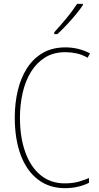

<svg xmlns="http://www.w3.org/2000/svg" viewBox="-20 -971 515 1001"><path d="M321 -699Q259 -699 214.5 -671Q170 -643 141 -595.5Q112 -548 98 -486.5Q84 -425 84 -358Q84 -256 111.5 -178.5Q139 -101 191.5 -58Q244 -15 318 -15Q359 -15 391 -24Q423 -33 444 -43V-18Q421 -6 388.5 2Q356 10 318 10Q237 10 178 -35Q119 -80 88 -163Q57 -246 57 -359Q57 -432 72.5 -498Q88 -564 120.5 -615Q153 -666 203 -695Q253 -724 321 -724Q389 -724 449 -693L437 -670Q407 -687 377.5 -693Q348 -699 321 -699ZM412 -944Q396 -920 373 -892.5Q350 -865 325.5 -839Q301 -813 279 -793H263V-803Q297 -840 327.5 -877Q358 -914 382 -951H412Z"/></svg>

Font: Noto Sans Telugu Condensed Thin
Style: Regular
Weight: 100
Width: 3
Designer: Jelle Bosma - Monotype Design Team
Foundry: Monotype Imaging Inc.
Version: Version 2.005; ttfautohint (v1.8.4.7-5d5b)